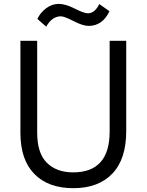

<svg xmlns="http://www.w3.org/2000/svg" viewBox="-20 -943 761 996"><path d="M85.9 -253.9V-731.4H172.9V-254.9Q172.9 -148.4 223.1 -98.6Q273.4 -48.8 359.4 -48.8Q548.8 -48.8 548.8 -260.7V-731.4H634.8V-262.7Q634.8 -117.2 562.5 -42Q490.2 33.2 360.4 33.2Q230.5 33.2 158.2 -40.5Q85.9 -114.3 85.9 -253.9ZM173.8 -844.7Q189.5 -877.9 219.7 -900.4Q250 -922.9 284.7 -922.9Q319.3 -922.9 367.7 -898.4Q416 -874 435.5 -874Q471.7 -874 495.1 -921.9L547.9 -884.8Q511.7 -808.6 439.5 -808.6Q410.2 -808.6 361.8 -833.5Q313.5 -858.4 295.9 -858.4Q250 -858.4 219.7 -804.7Z"/></svg>

Font: GenEi M Gothic v2 Regular
Style: Regular
Weight: 400
Version: Version 2.0